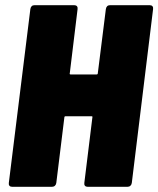

<svg xmlns="http://www.w3.org/2000/svg" viewBox="-20 -720 610 740"><path d="M404 -700H557Q564 -700 567.5 -696Q571 -692 570 -685L488 -15Q487 -8 482.5 -4Q478 0 471 0H318Q311 0 307.5 -4Q304 -8 305 -15L336 -267Q338 -272 332 -272H233Q228 -272 228 -267L197 -15Q196 -8 191.5 -4Q187 0 180 0H27Q20 0 16.5 -4Q13 -8 14 -15L97 -685Q98 -692 102 -696Q106 -700 113 -700H266Q273 -700 276.5 -696Q280 -692 279 -685L249 -438Q247 -433 253 -433H352Q357 -433 357 -438L388 -685Q389 -692 393 -696Q397 -700 404 -700Z"/></svg>

Font: Barlow Semi Condensed Black
Style: Italic
Weight: 900
Width: 4
Italic angle: -7°
Designer: Jeremy Tribby
Foundry: Tribby Type
Version: Version 1.408